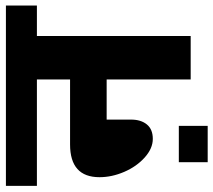

<svg xmlns="http://www.w3.org/2000/svg" viewBox="-72 -614 729 656"><g transform="rotate(-90 293.0 -286.5)"><path d="M190.4 -40.5V58.1H66.4V-40.5ZM349.1 0V-287.1H211.9V-204.1Q211.9 -169.9 195.3 -149.7Q178.7 -129.4 146 -129.4Q113.3 -129.4 82.3 -157.2Q51.3 -185.1 33.2 -227.3Q15.1 -269.5 15.1 -311.5Q15.1 -412.1 127 -412.1H349.1V-525.4H-14.6V-631.3H601.6V-525.4H497.6V0Z"/></g></svg>

Font: Yantramanav Black
Style: Regular
Weight: 900
Version: Version 1.001;PS 1.0;hotconv 1.0.72;makeotf.lib2.5.5900; ttf